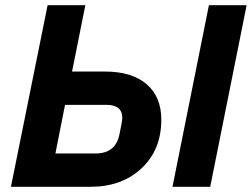

<svg xmlns="http://www.w3.org/2000/svg" viewBox="-20 -718 968 738"><path d="M22 0 163 -698H308L257 -443H383Q487 -443 543.5 -394.5Q600 -346 600 -258Q600 -142 524 -71Q448 0 328 0ZM193 -128H347Q424 -128 439 -201Q450 -252 450 -265Q450 -315 389 -315H230ZM643 0 783 -698H928L788 0Z"/></svg>

Font: Aneliza
Style: Bold Italic
Weight: 700
Italic angle: -11.31°
Designer: Mike Abbink, Paul van der Laan, Pieter van Rosmalen
Foundry: Bold Monday
Version: Version 3.0